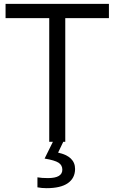

<svg xmlns="http://www.w3.org/2000/svg" viewBox="-20 -734 593 994"><path d="M229.5 188Q302.7 187.5 302.7 144.5Q302.7 121.1 283.2 108.4Q263.7 95.7 210.9 86.9L253.9 0H234.9V-640.1H8.8V-713.9H543.9V-640.1H317.9V0H307.6L280.8 56.2Q368.7 75.2 368.7 141.1Q368.2 188.5 331.1 214.4Q293.9 240.2 220.7 240.2Q195.8 240.2 173.8 235.8V184.1Q195.8 188 229.5 188Z"/></svg>

Font: OpenSans
Style: Regular
Weight: 400
Foundry: Ascender Corporation
Version: Version 1.10